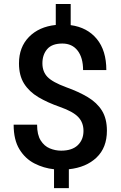

<svg xmlns="http://www.w3.org/2000/svg" viewBox="-20 -845 608 968"><path d="M400.9 -185.1Q400.9 -227.1 374.5 -254.9Q348.1 -282.7 282.7 -305.7Q219.7 -327.6 173.3 -355.2Q127 -382.8 101.3 -423.6Q75.7 -464.4 75.7 -525.4Q75.7 -607.4 126.2 -658.9Q176.8 -710.4 261.2 -719.2V-824.7H336.4V-718.3Q419.9 -707 468 -648.7Q516.1 -590.3 516.1 -491.7H398.9Q398.9 -554.2 371.3 -589.8Q343.8 -625.5 294.4 -625.5Q242.2 -625.5 218 -597.4Q193.8 -569.3 193.8 -525.9Q193.8 -483.9 219.2 -457.3Q244.6 -430.7 313.5 -405.3Q376.5 -382.8 422.6 -355.2Q468.8 -327.6 493.9 -287.4Q519 -247.1 519 -186Q519 -100.6 466.8 -50.8Q414.6 -1 327.1 8.3V103.5H252.4V8.3Q200.2 2.9 153.6 -21Q106.9 -44.9 77.9 -92.5Q48.8 -140.1 48.8 -216.3H167Q167 -165.5 185.1 -137Q203.1 -108.4 231 -96.9Q258.8 -85.4 288.1 -85.4Q343.3 -85.4 372.1 -113Q400.9 -140.6 400.9 -185.1Z"/></svg>

Font: Vazirmatn FD Medium
Style: Regular
Weight: 500
Designer: Saber Rastikerdar
Foundry: Saber Rastikerdar
Version: Version 33.003